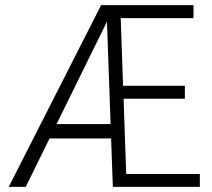

<svg xmlns="http://www.w3.org/2000/svg" viewBox="-20 -731 828 751"><path d="M761.7 0H421.4L414.6 -189.5H173.8L80.6 0H14.2L375.5 -710.9H736.8V-660.2H452.1L461.4 -395.5H703.1V-344.7H463.4L473.6 -50.3H761.7ZM201.2 -245.6H412.6L398.4 -646.5Z"/></svg>

Font: TypoPRO Roboto
Style: Regular
Weight: 300
Designer: Google
Version: Version 2.136; 2016